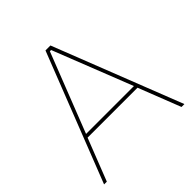

<svg xmlns="http://www.w3.org/2000/svg" viewBox="-186 -844 987 987"><g transform="rotate(-45 308.0 -350.0)"><path d="M16 0H36L126 -230H489L579 0H600L326 -700H290ZM134 -249 303 -681H312L482 -249Z"/></g></svg>

Font: Fixel Text Thin
Style: Regular
Weight: 100
Width: 4
Designer: AlfaBravo + MacPaw
Foundry: Kyrylo Tkachov, Marchela Mozhyna, Serhii Makarenko, Maria Weinstein, Zakhar Kryvoshyya
Version: Version 1.211